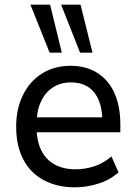

<svg xmlns="http://www.w3.org/2000/svg" viewBox="-20 -791 580 820"><path d="M301 9Q223 9 166 -22Q109 -53 79 -111Q49 -169 49 -250Q49 -326 78 -385Q107 -444 159.5 -477Q212 -510 281 -510Q348 -510 396 -479.5Q444 -449 469 -393Q494 -337 494 -259V-226H119V-290H433L417 -272Q417 -353 382.5 -396Q348 -439 283 -439Q238 -439 205 -417Q172 -395 154 -355Q136 -315 136 -260V-252Q136 -191 155.5 -150.5Q175 -110 212.5 -89Q250 -68 302 -68Q343 -68 382 -80.5Q421 -93 456 -123L486 -55Q451 -23 401 -7Q351 9 301 9ZM322 -566 241 -771H324L375 -566ZM192 -566 110 -771H194L244 -566Z"/></svg>

Font: Nunitoga
Style: Medium
Weight: 500
Designer: Vernon Adams
Foundry: Vernon Adams
Version: Version 1.0